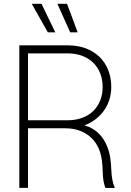

<svg xmlns="http://www.w3.org/2000/svg" viewBox="-20 -959 668 980"><path d="M78.6 0H123V-304.2H314C397.9 -304.2 459 -261.7 485.4 -197.3C500 -161.6 503.4 -121.1 504.4 -79.6C505.4 -45.4 508.8 -26.4 517.6 0L565.9 0.5C554.7 -27.8 549.8 -53.7 548.3 -89.8C545.9 -135.7 543 -170.9 528.3 -208C507.3 -262.2 471.7 -301.3 411.6 -319.3C487.8 -348.1 547.9 -417.5 547.9 -515.1C547.9 -644 458.5 -727.5 327.1 -727.5H78.6ZM338.4 -793.9H376.5L322.3 -939.5H272.9ZM224.1 -793.9H262.2L191.9 -939.5H142.1ZM123 -345.2V-686.5H326.2C432.1 -686.5 503.9 -619.1 503.9 -515.1C503.9 -412.1 432.6 -345.2 326.2 -345.2Z"/></svg>

Font: Raveo Display Display ExLight
Style: Regular
Weight: 200
Designer: Jakub Foglar, Rasmus Andersson (Inter)
Foundry: Jakubfoglar.com
Version: Version 1.100;Glyphs 3.2.3 (3260)